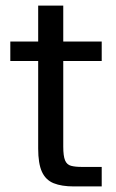

<svg xmlns="http://www.w3.org/2000/svg" viewBox="-20 -669 418 689"><path d="M245 0Q201 0 172.5 -11.5Q144 -23 130.5 -52.5Q117 -82 117 -136V-450H17V-520H117V-649H207V-520H345V-450H207V-143Q207 -109 213.5 -93.5Q220 -78 235 -74Q250 -70 274 -70H345V0Z"/></svg>

Font: Hedvig Letters Sans
Style: Regular
Weight: 400
Designer: Alexander Örn & Tor Weibull
Foundry: Kanon Foundry
Version: Version 1.000; ttfautohint (v1.8.4.7-5d5b)